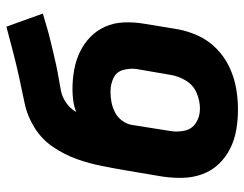

<svg xmlns="http://www.w3.org/2000/svg" viewBox="-104 -672 783 616"><g transform="rotate(-90 288.0 -363.5)"><path d="M245 8Q279 8 313.5 2Q348 -4 381 -19.5Q414 -35 440.5 -61Q467 -87 482 -120Q497 -153 503 -187L521 -297Q526 -328 524.5 -359.5Q523 -391 511 -418Q499 -445 478 -465.5Q457 -486 430 -499Q403 -512 372.5 -517.5Q342 -523 310 -523Q292 -523 273.5 -520.5Q255 -518 237 -511Q248 -530 266.5 -543Q285 -556 305.5 -560Q326 -564 347 -567.5Q368 -571 388.5 -575.5Q409 -580 430 -585Q451 -590 471.5 -595Q492 -600 512 -606Q532 -612 553 -618L511 -735Q470 -724 429.5 -713.5Q389 -703 348 -694Q307 -685 265.5 -676.5Q224 -668 186.5 -644.5Q149 -621 124.5 -584.5Q100 -548 86 -508.5Q72 -469 64 -428.5Q56 -388 49 -347L30 -234Q25 -200 26 -167.5Q27 -135 38 -105.5Q49 -76 70.5 -53.5Q92 -31 120 -17Q148 -3 180 2.5Q212 8 245 8ZM248 -114Q222 -114 202 -127Q182 -140 177 -164.5Q172 -189 177 -214L196 -334Q199 -350 210 -364.5Q221 -379 237 -387Q253 -395 269.5 -398Q286 -401 303 -401Q326 -401 346 -391.5Q366 -382 372 -360.5Q378 -339 375 -317L356 -207Q352 -182 337.5 -158.5Q323 -135 298 -124.5Q273 -114 248 -114Z"/></g></svg>

Font: Iosevka Sparkle Heavy Oblique
Style: Regular
Weight: 900
Italic angle: -9°
Designer: Belleve Invis
Foundry: Belleve Invis
Version: Version 4.5.0; ttfautohint (v1.8.3)